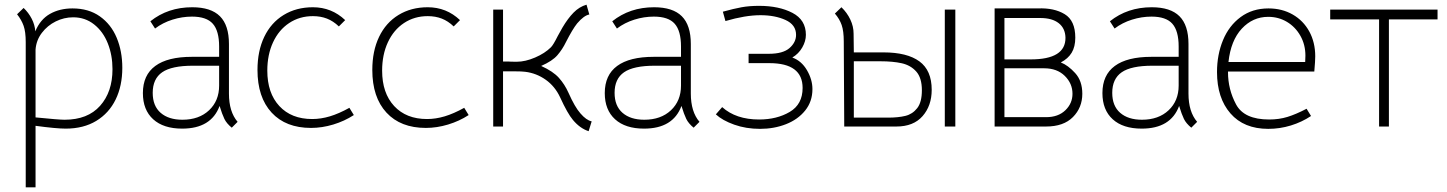

<svg xmlns="http://www.w3.org/2000/svg" viewBox="-20 -541 6186 821"><path d="M503 -251Q503 -174 474.5 -115.5Q446 -57 391.5 -24Q337 9 261 9Q221 9 132 -3V260H90V-361Q90 -405 81 -430.5Q72 -456 53 -480L81 -507Q102 -487 115.5 -461Q129 -435 131 -407Q152 -458 193.5 -481.5Q235 -505 290 -505Q359 -505 407 -471Q455 -437 479 -379.5Q503 -322 503 -251ZM461 -245Q461 -305 441 -355.5Q421 -406 382.5 -436.5Q344 -467 293 -467Q254 -467 218.5 -449.5Q183 -432 159 -400.5Q135 -369 132 -329V-39Q232 -29 256 -29Q355 -29 408 -88.5Q461 -148 461 -245Z M919 -88Q883 9 759 9Q679 9 635 -31Q591 -71 591 -143Q591 -220 644 -259Q697 -298 800 -298H917V-342Q917 -409 890 -439.5Q863 -470 801 -470Q759 -470 717.5 -457Q676 -444 643 -419L623 -450Q698 -510 802 -510Q882 -510 920.5 -471.5Q959 -433 959 -353V-141Q959 -63 996 -20L971 5Q949 -13 939.5 -32.5Q930 -52 919 -88ZM917 -175V-260H805Q714 -260 673.5 -232Q633 -204 633 -144Q633 -88 667 -58.5Q701 -29 760 -29Q831 -29 874 -69.5Q917 -110 917 -175Z M1081 -242Q1081 -323 1110 -383.5Q1139 -444 1193 -477Q1247 -510 1318 -510Q1398 -510 1456 -455L1429 -428Q1405 -451 1378 -461.5Q1351 -472 1318 -472Q1261 -472 1216.5 -442.5Q1172 -413 1147.5 -360Q1123 -307 1123 -239Q1123 -143 1174.5 -87.5Q1226 -32 1315 -32Q1352 -32 1390.5 -43.5Q1429 -55 1474 -80L1493 -49Q1453 -23 1405 -8.5Q1357 6 1310 6Q1202 6 1141.5 -59.5Q1081 -125 1081 -242Z M1572 -242Q1572 -323 1601 -383.5Q1630 -444 1684 -477Q1738 -510 1809 -510Q1889 -510 1947 -455L1920 -428Q1896 -451 1869 -461.5Q1842 -472 1809 -472Q1752 -472 1707.5 -442.5Q1663 -413 1638.5 -360Q1614 -307 1614 -239Q1614 -143 1665.5 -87.5Q1717 -32 1806 -32Q1843 -32 1881.5 -43.5Q1920 -55 1965 -80L1984 -49Q1944 -23 1896 -8.5Q1848 6 1801 6Q1693 6 1632.5 -59.5Q1572 -125 1572 -242Z M2131 -500V-278H2152Q2162 -277 2190 -277Q2226 -277 2268 -295Q2310 -313 2336 -339Q2346 -349 2365 -387L2385 -423Q2408 -462 2432.5 -487Q2457 -512 2488 -521L2500 -479Q2477 -475 2448 -441Q2428 -416 2400 -361Q2385 -330 2363.5 -305Q2342 -280 2294 -259Q2345 -236 2370 -208Q2395 -180 2411 -144Q2438 -83 2462 -56Q2487 -27 2510 -22L2497 20Q2460 8 2430 -28Q2407 -55 2375 -125Q2353 -172 2313.5 -200Q2274 -228 2226 -234Q2212 -236 2179 -236H2131V0H2089V-500Z M2894 -88Q2858 9 2734 9Q2654 9 2610 -31Q2566 -71 2566 -143Q2566 -220 2619 -259Q2672 -298 2775 -298H2892V-342Q2892 -409 2865 -439.5Q2838 -470 2776 -470Q2734 -470 2692.5 -457Q2651 -444 2618 -419L2598 -450Q2673 -510 2777 -510Q2857 -510 2895.5 -471.5Q2934 -433 2934 -353V-141Q2934 -63 2971 -20L2946 5Q2924 -13 2914.5 -32.5Q2905 -52 2894 -88ZM2892 -175V-260H2780Q2689 -260 2648.5 -232Q2608 -204 2608 -144Q2608 -88 2642 -58.5Q2676 -29 2735 -29Q2806 -29 2849 -69.5Q2892 -110 2892 -175Z M3041 -52 3068 -83Q3127 -30 3226 -30Q3302 -30 3357 -62.5Q3412 -95 3412 -165Q3412 -271 3270 -271H3181V-311H3268Q3328 -311 3356 -335.5Q3384 -360 3384 -392Q3384 -435 3339 -455.5Q3294 -476 3232 -476Q3167 -476 3082 -451L3071 -491Q3118 -504 3151 -510Q3184 -516 3226 -516Q3311 -516 3368.5 -486Q3426 -456 3426 -392Q3426 -365 3410.5 -338Q3395 -311 3368 -295Q3407 -281 3430.5 -241Q3454 -201 3454 -160Q3454 -107 3423 -68.5Q3392 -30 3341 -10Q3290 10 3230 10Q3170 10 3119.5 -8Q3069 -26 3041 -52Z M3964 -157Q3964 -89 3925 -44.5Q3886 0 3813 0H3590L3588 -364Q3588 -408 3579 -434Q3570 -460 3550 -483L3578 -510Q3602 -487 3616 -457.5Q3630 -428 3630 -397L3631 -317H3758Q3859 -317 3911.5 -278.5Q3964 -240 3964 -157ZM4020 -500H4065V0H4020ZM3922 -155Q3922 -208 3898 -235Q3874 -262 3836 -270.5Q3798 -279 3744 -279H3631V-38H3777Q3821 -38 3851.5 -45.5Q3882 -53 3902 -78.5Q3922 -104 3922 -155Z M4418 -505Q4487 -508 4532.5 -480.5Q4578 -453 4578 -380Q4578 -341 4562.5 -315.5Q4547 -290 4516 -274Q4547 -262 4577.5 -228.5Q4608 -195 4608 -140Q4608 -81 4568 -40.5Q4528 0 4453 0H4233V-505ZM4536 -380Q4535 -420 4507 -442Q4479 -464 4428 -464H4275V-287H4387Q4537 -287 4536 -380ZM4566 -140Q4566 -184 4533 -216.5Q4500 -249 4445 -249H4275V-40H4453Q4505 -40 4535.5 -69.5Q4566 -99 4566 -140Z M5022 -88Q4986 9 4862 9Q4782 9 4738 -31Q4694 -71 4694 -143Q4694 -220 4747 -259Q4800 -298 4903 -298H5020V-342Q5020 -409 4993 -439.5Q4966 -470 4904 -470Q4862 -470 4820.5 -457Q4779 -444 4746 -419L4726 -450Q4801 -510 4905 -510Q4985 -510 5023.5 -471.5Q5062 -433 5062 -353V-141Q5062 -63 5099 -20L5074 5Q5052 -13 5042.5 -32.5Q5033 -52 5022 -88ZM5020 -175V-260H4908Q4817 -260 4776.5 -232Q4736 -204 4736 -144Q4736 -88 4770 -58.5Q4804 -29 4863 -29Q4934 -29 4977 -69.5Q5020 -110 5020 -175Z M5231 -232Q5231 -159 5265.5 -94.5Q5300 -30 5407 -30Q5449 -30 5485 -41Q5521 -52 5567 -76L5586 -45Q5547 -19 5500 -4.5Q5453 10 5403 10Q5299 10 5241.5 -56Q5184 -122 5184 -233Q5184 -307 5209.5 -369Q5235 -431 5285 -468Q5335 -505 5404 -505Q5462 -505 5507.5 -479Q5553 -453 5578.5 -406.5Q5604 -360 5604 -300Q5604 -281 5600 -235H5231ZM5233 -276H5561Q5562 -286 5562 -303Q5562 -350 5540.5 -388Q5519 -426 5483 -447.5Q5447 -469 5403 -469Q5337 -469 5290 -418.5Q5243 -368 5233 -276Z M5877 -458H5668V-500H6127V-458H5919V0H5877Z"/></svg>

Font: Bellota Text Light
Style: Regular
Weight: 300
Designer: Kemie Guaida
Foundry: Kemie Guaida
Version: Version 4.001